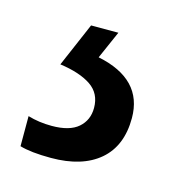

<svg xmlns="http://www.w3.org/2000/svg" viewBox="-52 -47 306 333"><g transform="rotate(15 101.0 120.0)"><path d="M184 137Q184 187 153 213.5Q122 240 66 240Q30 240 10 234V180Q30 186 53 186Q85 186 100.5 172.5Q116 159 116 137Q116 111 96 97.5Q76 84 40 79L74 0H123L101 50Q184 67 184 137Z"/></g></svg>

Font: Noto Sans Ethiopic ExtraCondensed
Style: Regular
Weight: 400
Width: 2
Designer: Monotype Design Team
Foundry: Monotype Imaging Inc.
Version: Version 2.102; ttfautohint (v1.8.4.7-5d5b)